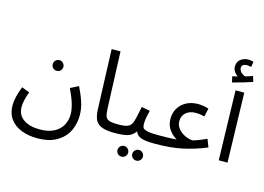

<svg xmlns="http://www.w3.org/2000/svg" viewBox="-140 -1215 2368 1719"><g transform="rotate(15 1043.5 -355.0)"><path d="M72 -176 144 -148Q112 -63 112 -6Q112 69 169 108.5Q226 148 319 148Q403 148 455.5 118.5Q508 89 531 43.5Q554 -2 554 -54Q554 -140 486 -280L561 -318Q595 -250 615 -188.5Q635 -127 635 -65Q635 8 605 74.5Q575 141 504 185.5Q433 230 318 230Q237 230 172 205Q107 180 68.5 128.5Q30 77 30 1Q30 -73 72 -176ZM282 -447Q282 -467 296.5 -482Q311 -497 332 -497Q352 -497 366.5 -482Q381 -467 381 -447Q381 -427 366.5 -412.5Q352 -398 332 -398Q311 -398 296.5 -412.5Q282 -427 282 -447Z M777 -167 757 -714H839L859 -199Q861 -145 869 -121Q877 -97 902.5 -87Q928 -77 986 -77Q1006 -77 1016 -66Q1026 -55 1026 -38Q1026 -21 1011.5 -8Q997 5 976 5Q897 5 854.5 -12.5Q812 -30 795.5 -66.5Q779 -103 777 -167Z M1399 -38Q1399 -21 1384.5 -8Q1370 5 1349 5Q1256 5 1218 -10.5Q1180 -26 1168 -61Q1140 -21 1098.5 -8Q1057 5 976 5L986 -77Q1051 -77 1078.5 -90Q1106 -103 1118 -136.5Q1130 -170 1147 -259L1152 -283L1230 -268Q1228 -261 1218.5 -218Q1209 -175 1209 -147Q1209 -120 1215.5 -107Q1222 -94 1254 -85.5Q1286 -77 1359 -77Q1379 -77 1389 -66Q1399 -55 1399 -38ZM1041 145Q1041 125 1055.5 110Q1070 95 1091 95Q1111 95 1125.5 110Q1140 125 1140 145Q1140 165 1125.5 179.5Q1111 194 1091 194Q1070 194 1055.5 179.5Q1041 165 1041 145ZM1178 145Q1178 125 1192.5 110Q1207 95 1228 95Q1248 95 1262.5 110Q1277 125 1277 145Q1277 165 1262.5 179.5Q1248 194 1228 194Q1207 194 1192.5 179.5Q1178 165 1178 145Z M1359 -77Q1464 -77 1529 -82Q1491 -103 1459 -145Q1427 -187 1427 -248Q1427 -304 1453.5 -347.5Q1480 -391 1527 -415Q1574 -439 1633 -439Q1681 -439 1732 -423L1715 -346Q1673 -357 1633 -357Q1578 -357 1543.5 -327.5Q1509 -298 1509 -248Q1509 -207 1536 -176Q1563 -145 1601.5 -128Q1640 -111 1671 -112Q1676 -114 1693 -119Q1710 -124 1735 -134.5Q1760 -145 1794 -160L1822 -87Q1710 -41 1602 -18Q1494 5 1349 5Z M1924 -644H2005L2022 0H1941ZM2058 -758Q2022 -745 1969.5 -729.5Q1917 -714 1875 -704L1863 -758Q1882 -763 1910 -769Q1889 -783 1876 -804Q1863 -825 1863 -849Q1863 -892 1893 -916Q1923 -940 1966 -940Q1989 -940 2013 -932L2005 -882Q1979 -888 1966 -888Q1943 -888 1930 -878.5Q1917 -869 1917 -852Q1917 -829 1935 -811Q1953 -793 1975 -787Q2019 -799 2042 -809Z"/></g></svg>

Font: Noto Sans Arabic
Style: Regular
Weight: 400
Designer: Nadine Chahine
Foundry: Monotype Imaging Inc.
Version: Version 1.001